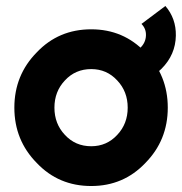

<svg xmlns="http://www.w3.org/2000/svg" viewBox="-20 -610 609 642"><path d="M423 -437 433 -339Q483 -343 520 -380Q567 -427 568 -491Q569 -548 533 -590L453 -530Q469 -514 468 -491Q467 -467 449 -450Q444 -445 437.5 -441.5Q431 -438 423 -437ZM285 -379Q337 -379 372 -341Q407 -304 407 -250Q407 -196 372 -159Q337 -121 285 -121Q232 -121 197 -159Q162 -196 162 -250Q162 -304 197 -341Q232 -379 285 -379ZM285 -512Q176 -512 103 -435Q28 -359 28 -250Q28 -141 103 -65Q176 12 285 12Q393 12 466 -65Q541 -141 541 -250Q541 -359 466 -435Q393 -512 285 -512Z"/></svg>

Font: Unageo
Style: Bold
Weight: 700
Designer: Richard Sepsi
Foundry: Richard Sepsi
Version: Version 2.000